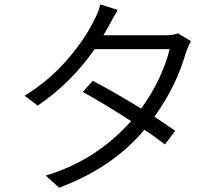

<svg xmlns="http://www.w3.org/2000/svg" viewBox="-20 -832 1040 893"><path d="M807.6 -676.8 868.2 -640.6Q857.4 -622.1 845.7 -590.8Q800.8 -431.6 698.2 -289.1Q727.5 -270.5 794.9 -223.6L747.1 -160.2Q691.4 -203.1 651.4 -228.5Q503.9 -51.8 254.9 41L192.4 -15.6Q424.8 -84 589.8 -268.6Q464.8 -349.6 365.2 -404.3L411.1 -456.1Q503.9 -408.2 636.7 -327.1Q731.4 -458 769.5 -603.5H419.9Q310.5 -445.3 155.3 -340.8L94.7 -386.7Q210.9 -459 293.9 -555.7Q377 -652.3 417 -737.3Q437.5 -772.5 446.3 -811.5L527.3 -786.1Q518.6 -770.5 502.4 -741.7Q486.3 -712.9 486.3 -711.9Q481.4 -702.1 460.9 -668H747.1Q785.2 -668 807.6 -676.8Z"/></svg>

Font: GenEi Gothic M SemiLight
Style: Regular
Weight: 350
Designer: o_tamon (Modified); [Source Han Sans]
Ryoko NISHIZUKA  (kana & ideographs); Paul D. Hunt (Latin, Greek & Cyrillic); Wenl
Version: Version 1.1a;Original Version 1.004